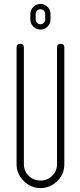

<svg xmlns="http://www.w3.org/2000/svg" viewBox="-20 -944 407 973"><path d="M236 -873V-845Q236 -824 221 -809Q206 -794 185 -794Q164 -794 149 -809Q134 -824 134 -845V-873Q134 -894 149 -909Q164 -924 185 -924Q206 -924 221 -909Q236 -894 236 -873ZM209 -845V-873Q209 -884 202 -890.5Q195 -897 185 -897Q175 -897 168 -890.5Q161 -884 161 -873V-845Q161 -835 168 -828Q175 -821 185 -821Q195 -821 202 -828Q209 -835 209 -845ZM306 -703V-112Q306 -62 271 -27Q235 9 185 9Q136 9 100 -27Q64 -63 64 -112V-703Q64 -722 83 -722Q101 -722 101 -703V-112Q101 -77 125.5 -53Q150 -29 185 -29Q220 -29 244.5 -53Q269 -77 269 -112V-703Q269 -722 287 -722Q306 -722 306 -703Z"/></svg>

Font: Aaram
Style: Regular
Weight: 400
Designer: Tharique Azeez
Foundry: Tharique Azeez
Version: Version 1.7